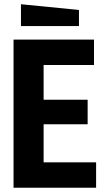

<svg xmlns="http://www.w3.org/2000/svg" viewBox="-20 -887 498 907"><path d="M44 0V-700H424V-580H186V-416H394V-300H186V-120H434V0ZM353 -764H79V-867L353 -840Z"/></svg>

Font: Tektur SemiCondensed SemiBold
Style: Regular
Weight: 600
Width: 4
Designer: Adam Jagosz
Foundry: Adam Jagosz
Version: Version 1.005;gftools[0.9.30]